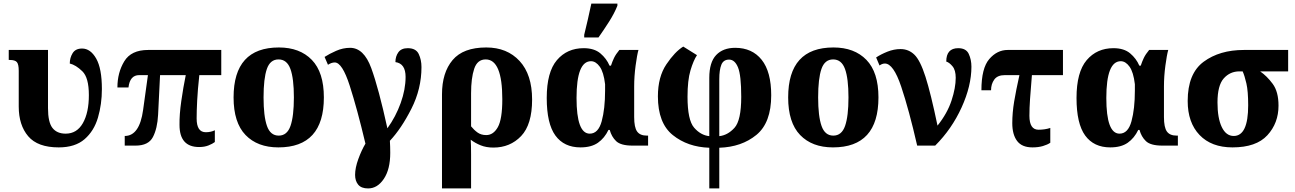

<svg xmlns="http://www.w3.org/2000/svg" viewBox="-20 -816 7255 1076"><path d="M309 10Q401 10 454 -36Q507 -82 529 -157Q551 -232 551 -317Q551 -432 519 -488Q487 -544 440 -544Q403 -544 387 -518Q371 -492 371 -460Q405 -452 441.5 -416.5Q478 -381 478 -283Q478 -185 444.5 -126Q411 -67 348 -67Q299 -67 274 -99Q249 -131 249 -210V-536H29V-480H35Q64 -480 74.5 -468Q85 -456 85 -419V-219Q85 -115 138 -52.5Q191 10 309 10Z M1096 8Q1126 8 1148.5 -1Q1171 -10 1184 -20V-86Q1162 -75 1133 -75Q1082 -75 1082 -152Q1082 -194 1085 -253Q1088 -312 1097 -395H1220V-536H810Q715 -536 676.5 -472.5Q638 -409 638 -326H700Q708 -395 760 -395H809L782 -200Q762 -54 679 -54V0H740Q812 0 837 -48Q862 -96 866 -173L877 -395H1021Q1007 -327 996 -250Q985 -173 986 -116Q986 8 1096 8Z M1540 10Q1795 10 1795 -270Q1795 -411 1727.5 -480.5Q1660 -550 1543 -550Q1289 -550 1289 -270Q1289 -129 1356 -59.5Q1423 10 1540 10ZM1542 -56Q1495 -56 1476 -110.5Q1457 -165 1457 -270Q1457 -376 1475.5 -429.5Q1494 -483 1541 -483Q1588 -483 1607.5 -429.5Q1627 -376 1627 -270Q1627 -165 1608 -110.5Q1589 -56 1542 -56Z M2043 240Q2095 240 2131 186.5Q2167 133 2167 41Q2167 7 2165 -27Q2229 -95 2285.5 -206.5Q2342 -318 2342 -440Q2342 -481 2326.5 -513.5Q2311 -546 2265 -546Q2229 -546 2212.5 -523Q2196 -500 2196 -468Q2253 -460 2253 -385Q2253 -315 2225.5 -238.5Q2198 -162 2151 -97Q2102 -321 2060.5 -434.5Q2019 -548 1942 -548Q1902 -548 1863.5 -531Q1825 -514 1799 -497L1818 -453Q1838 -466 1856 -466Q1898 -466 1940 -335.5Q1982 -205 2028 -11Q2006 26 1988 75.5Q1970 125 1970 164Q1970 198 1987.5 219Q2005 240 2043 240Z M2457 240H2620V49Q2620 22 2619.5 1Q2619 -20 2618 -33Q2643 -14 2674 -1.5Q2705 11 2745 11Q2839 11 2900.5 -53.5Q2962 -118 2962 -258Q2962 -398 2892 -474Q2822 -550 2705 -550Q2576 -550 2516.5 -479.5Q2457 -409 2457 -287ZM2705 -59Q2676 -59 2656 -73.5Q2636 -88 2620 -108V-293Q2620 -378 2637.5 -430.5Q2655 -483 2702 -483Q2795 -483 2795 -260Q2795 -148 2770 -103.5Q2745 -59 2705 -59Z M3233 10Q3294 10 3331 -16Q3368 -42 3390 -88H3397Q3407 -50 3433 -25Q3459 0 3525 0H3612V-56H3605Q3567 -56 3550.5 -79Q3534 -102 3534 -160V-332Q3534 -388 3542 -448Q3550 -508 3558 -536H3451Q3431 -512 3421 -491Q3411 -470 3404 -448H3396Q3379 -488 3344.5 -517Q3310 -546 3251 -546Q3158 -546 3101 -479Q3044 -412 3044 -267Q3044 -123 3092.5 -56.5Q3141 10 3233 10ZM3285 -67Q3211 -67 3211 -267Q3211 -473 3292 -473Q3319 -473 3341 -442.5Q3363 -412 3371 -344V-308Q3371 -206 3352 -136.5Q3333 -67 3285 -67ZM3254 -606H3334Q3363 -647 3393 -694Q3423 -741 3440 -784V-796H3294Q3286 -756 3274.5 -707.5Q3263 -659 3254 -621Z M3955 240H4011V12Q4136 8 4219 -60Q4302 -128 4302 -282Q4302 -414 4248.5 -481Q4195 -548 4100 -548Q4032 -548 3993.5 -507.5Q3955 -467 3955 -380V-53Q3907 -58 3870 -100.5Q3833 -143 3833 -274Q3833 -366 3849.5 -421.5Q3866 -477 3886 -507L3809 -555Q3762 -526 3714.5 -455.5Q3667 -385 3667 -276Q3667 -126 3750.5 -59Q3834 8 3955 12ZM4011 -53V-372Q4011 -424 4022.5 -453Q4034 -482 4066 -482Q4098 -482 4116 -438Q4134 -394 4134 -273Q4134 -141 4096 -99.5Q4058 -58 4011 -53Z M4648 10Q4903 10 4903 -270Q4903 -411 4835.5 -480.5Q4768 -550 4651 -550Q4397 -550 4397 -270Q4397 -129 4464 -59.5Q4531 10 4648 10ZM4650 -56Q4603 -56 4584 -110.5Q4565 -165 4565 -270Q4565 -376 4583.5 -429.5Q4602 -483 4649 -483Q4696 -483 4715.5 -429.5Q4735 -376 4735 -270Q4735 -165 4716 -110.5Q4697 -56 4650 -56Z M5120 0H5221Q5314 -93 5369 -214Q5424 -335 5424 -442Q5424 -482 5409 -514Q5394 -546 5350 -546Q5283 -546 5283 -471Q5300 -466 5318 -444.5Q5336 -423 5336 -380Q5336 -324 5312.5 -252.5Q5289 -181 5234 -112Q5196 -294 5166.5 -386Q5137 -478 5104.5 -509.5Q5072 -541 5027 -541Q4990 -541 4953.5 -526.5Q4917 -512 4890 -494L4909 -449Q4924 -460 4939 -460Q4987 -460 5030.5 -330.5Q5074 -201 5120 0Z M5766 10Q5799 10 5824.5 2.5Q5850 -5 5866 -16V-99Q5836 -89 5800 -89Q5749 -89 5749 -167Q5749 -210 5752.5 -261Q5756 -312 5763 -395H5937V-536H5627Q5568 -536 5524 -485Q5480 -434 5480 -310H5534Q5534 -345 5552 -370Q5570 -395 5611 -395H5693Q5674 -310 5663.5 -247Q5653 -184 5653 -126Q5653 -62 5680 -26Q5707 10 5766 10Z M6202 10Q6263 10 6300 -16Q6337 -42 6359 -88H6366Q6376 -50 6402 -25Q6428 0 6494 0H6581V-56H6574Q6536 -56 6519.5 -79Q6503 -102 6503 -160V-332Q6503 -388 6511 -448Q6519 -508 6527 -536H6420Q6400 -512 6390 -491Q6380 -470 6373 -448H6365Q6348 -488 6313.5 -517Q6279 -546 6220 -546Q6127 -546 6070 -479Q6013 -412 6013 -267Q6013 -123 6061.5 -56.5Q6110 10 6202 10ZM6254 -67Q6180 -67 6180 -267Q6180 -473 6261 -473Q6288 -473 6310 -442.5Q6332 -412 6340 -344V-308Q6340 -206 6321 -136.5Q6302 -67 6254 -67Z M6887 10Q7020 10 7082.5 -58Q7145 -126 7145 -224Q7145 -302 7112.5 -346Q7080 -390 7042 -416H7199V-536H6951Q6815 -536 6725.5 -470Q6636 -404 6636 -250Q6636 -129 6702.5 -59.5Q6769 10 6887 10ZM6894 -54Q6851 -54 6827 -104Q6803 -154 6803 -242Q6803 -337 6838 -376.5Q6873 -416 6926 -416H6944Q6955 -392 6965 -348.5Q6975 -305 6975 -226Q6975 -54 6894 -54Z"/></svg>

Font: Noto Serif SemiCondensed Extra
Style: Regular
Weight: 800
Width: 4
Designer: Monotype Design Team
Foundry: Monotype Imaging Inc.
Version: Version 1.002